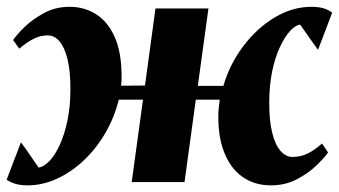

<svg xmlns="http://www.w3.org/2000/svg" viewBox="-25 -548 1020 578"><path d="M58 10Q37 10 21.8 5.5Q6.5 1 -5 -7L38 -119.5Q45 -110.5 51.8 -100.8Q58.5 -91 65 -81.5Q71.5 -72 78.2 -62.5Q85 -53 91.5 -43.5Q107 -46 123.8 -63.2Q140.5 -80.5 154.8 -111.5Q169 -142.5 178 -185Q187 -227.5 187 -280Q187 -334 178.2 -369.8Q169.5 -405.5 154.2 -423.5Q139 -441.5 118.5 -441.5Q97 -441.5 76.8 -431.5Q56.5 -421.5 33 -401.5L14.5 -427.5Q24 -442 47.8 -465.5Q71.5 -489 106.5 -508.2Q141.5 -527.5 184.5 -527.5Q229 -527.5 264.5 -505Q300 -482.5 320.5 -436.2Q341 -390 341 -318Q341 -312 340.8 -304.2Q340.5 -296.5 339.5 -290L411.5 -290.5L443 -522.5H602.5L570.5 -289.5H647.5Q666.5 -355 707.5 -409.2Q748.5 -463.5 802 -495.5Q855.5 -527.5 912.5 -527.5Q934 -527.5 949 -523Q964 -518.5 975 -510L932.5 -398Q925.5 -407 918.8 -416.8Q912 -426.5 905.2 -436Q898.5 -445.5 892 -455Q885.5 -464.5 878.5 -474Q864 -472 848 -454.5Q832 -437 817.5 -406Q803 -375 794.2 -332.5Q785.5 -290 785.5 -237.5Q785.5 -184 794.5 -148Q803.5 -112 819.5 -93.8Q835.5 -75.5 855.5 -75.5Q879.5 -75.5 900.5 -85.5Q921.5 -95.5 944.5 -116L962.5 -89Q953 -75 929.2 -51.5Q905.5 -28 870 -9Q834.5 10 791 10Q740.5 10 704 -16.2Q667.5 -42.5 648.8 -92.2Q630 -142 632.5 -211Q633 -219.5 634.2 -229.8Q635.5 -240 636.5 -248H564.5L530.5 0H371.5L405.5 -248H332.5Q319 -193 291.2 -146Q263.5 -99 226 -64Q188.5 -29 145.5 -9.5Q102.5 10 58 10Z"/></svg>

Font: Merriweather 96pt Black
Style: Italic
Weight: 900
Italic angle: -7.8°
Version: Version 2.101